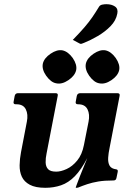

<svg xmlns="http://www.w3.org/2000/svg" viewBox="-20 -884 620 915"><path d="M196 11Q149 11 122 -3.5Q95 -18 84 -42Q73 -66 73.5 -96.5Q74 -127 80 -158L108 -304Q115 -339 103 -363Q91 -387 59 -387H55Q42 -387 45 -400L50 -427Q53 -440 66 -440H245Q258 -440 255 -427L202 -153Q197 -130 197.5 -110Q198 -90 209 -78Q220 -66 248 -66Q270 -66 297.5 -78.5Q325 -91 348 -119Q371 -147 380 -193L402 -304Q409 -339 397 -363Q385 -387 353 -387H352Q338 -387 341 -400L346 -427Q349 -440 363 -440H539Q553 -440 550 -427L502 -178Q497 -155 495.5 -132.5Q494 -110 502 -95Q510 -80 534 -77Q543 -76 541 -65L535 -36Q533 -24 521 -24Q478 -24 448.5 -19Q419 -14 396.5 -6.5Q374 1 352 10Q350 11 345 11H343Q341 11 341 9Q342 7 346 -5Q350 -17 362 -47Q374 -77 396 -131Q367 -75 336.5 -44Q306 -13 271 -1Q236 11 196 11ZM278 -644Q305 -638 327 -607Q348 -576 343 -550Q337 -523 306 -502Q275 -481 248 -487Q223 -491 200 -523Q179 -553 184 -580Q190 -607 221 -628Q252 -649 278 -644ZM483 -644Q510 -638 532 -607Q553 -576 548 -550Q542 -523 511 -502Q480 -481 453 -487Q428 -491 405 -523Q384 -553 389 -580Q395 -607 426 -628Q457 -649 483 -644ZM327 -694Q362 -730 383 -754.5Q404 -779 419.5 -801.5Q435 -824 452 -852Q457 -860 467.5 -862Q478 -864 487 -864Q512 -864 528 -853Q544 -842 539 -819Q533 -786 506.5 -759Q480 -732 445.5 -712Q411 -692 381 -680Q377 -679 373 -677Q369 -675 365 -675Q362 -675 357 -678Z"/></svg>

Font: Young Serif Light
Style: Italic
Weight: 300
Italic angle: -10.979°
Designer: Bastien Sozeau
Foundry: NBR — Bastien Sozeau
Version: Version 5.001